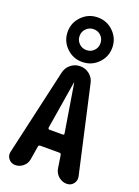

<svg xmlns="http://www.w3.org/2000/svg" viewBox="-192 -1139 884 1218"><g transform="rotate(20 250.0 -530.0)"><path d="M199.2 -860.4Q219.7 -839.8 249.5 -839.8Q279.3 -839.8 299.3 -860.4Q319.3 -880.9 319.3 -910.2Q319.3 -939.5 299.3 -960Q279.3 -980.5 249.5 -980.5Q219.7 -980.5 199.2 -960Q178.7 -939.5 178.7 -910.2Q178.7 -880.9 199.2 -860.4ZM142.6 -1015.6Q186.5 -1059.6 249 -1059.6Q311.5 -1059.6 355.5 -1015.6Q399.4 -971.7 399.4 -909.7Q399.4 -847.7 355.5 -803.7Q311.5 -759.8 249 -759.8Q186.5 -759.8 142.6 -803.7Q98.6 -847.7 98.6 -909.7Q98.6 -971.7 142.6 -1015.6ZM292 -285.2Q296.9 -285.2 299.3 -288.1Q301.8 -291 300.8 -295.9L248 -619.1Q248 -620.1 247.1 -620.1Q246.1 -620.1 246.1 -619.1L193.4 -295.9Q193.4 -291 195.8 -288.1Q198.2 -285.2 202.1 -285.2ZM346.7 -652.3 477.5 -70.3Q483.4 -43 466.8 -21.5Q450.2 0 421.9 0Q391.6 0 367.7 -20Q343.8 -40 337.9 -71.3L324.2 -159.2Q323.2 -169.9 310.5 -169.9H182.6Q171.9 -169.9 169.9 -159.2L155.3 -69.3Q150.4 -39.1 127 -19.5Q103.5 0 74.2 0Q46.9 0 29.8 -21Q12.7 -42 18.6 -68.4L151.4 -652.3Q159.2 -686.5 186.5 -708.5Q213.9 -730.5 249.5 -730.5Q285.2 -730.5 312.5 -708.5Q339.8 -686.5 346.7 -652.3Z"/></g></svg>

Font: Rounded-X Mgen+ 1m bold
Style: Bold
Weight: 700
Designer: [Source Han Sans]
Ryoko NISHIZUKA  (kana & ideographs); Paul D. Hunt (Latin, Greek & Cyrillic); Wenlong ZHANG  (bopomofo
Version: Version 1.059.20150602